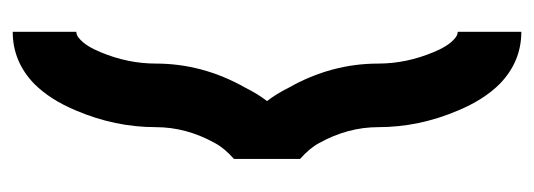

<svg xmlns="http://www.w3.org/2000/svg" viewBox="-289 -551 840 302"><g transform="rotate(-90 131.0 -400.0)"><path d="M232 -800Q185 -800 150 -766Q125 -741 108 -700Q82 -639 82 -575Q82 -527 57 -482Q49 -467 32 -452V-450V-350V-348Q49 -333 57 -318Q82 -273 82 -225Q82 -161 108 -100Q125 -59 150 -34Q185 0 232 0V-100Q226 -100 220 -106Q209 -116 200 -138Q182 -181 182 -225Q182 -299 144 -366Q134 -386 123 -400Q134 -414 144 -434Q182 -501 182 -575Q182 -619 200 -662Q209 -684 220 -694Q226 -700 232 -700Z"/></g></svg>

Font: Serreria Sobria
Style: Medium
Weight: 500
Version: Version 001.000